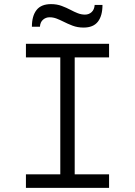

<svg xmlns="http://www.w3.org/2000/svg" viewBox="-20 -913 656 933"><path d="M273 0V-700H343V0ZM106 0V-66H510V0ZM106 -634V-700H510V-634ZM386 -779Q357 -779 332.8 -788.2Q308.5 -797.5 288 -808Q271 -816.5 254.8 -822.8Q238.5 -829 221 -829Q202.5 -829 189 -817.2Q175.5 -805.5 174 -783H135Q135 -835.5 157.5 -864.2Q180 -893 228 -893Q256.5 -893 279.8 -884.2Q303 -875.5 323 -865Q340.5 -855.5 357.8 -848.8Q375 -842 393 -842Q412 -842 425.2 -854.2Q438.5 -866.5 440 -889H478Q478 -836.5 455.8 -807.8Q433.5 -779 386 -779Z"/></svg>

Font: Overpass Mono Light
Style: Regular
Weight: 300
Monospace: yes
Designer: Delve Withrington, Dave Bailey
Foundry: Delve Fonts LLC
Version: Version 4.000